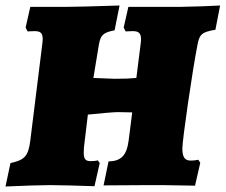

<svg xmlns="http://www.w3.org/2000/svg" viewBox="-37 -672 819 697"><path d="M615 -647H429L412 -572L419 -558C425 -558 437 -559 445 -559C466 -559 475 -552 475 -529C475 -523 474 -516 473 -508L458 -389C437 -387 416 -386 379 -386L302 -389L322 -510C328 -545 338 -554 379 -562L397 -652C301 -649 230 -647 199 -647H73L56 -572L63 -558L88 -559C109 -559 118 -553 118 -530C118 -524 117 -517 116 -508L73 -162C66 -106 53 -91 1 -80L-17 5C52 2 113 0 145 0C174 0 254 2 306 4L325 -80L318 -90C313 -88 301 -87 292 -87C273 -87 267 -95 267 -119C267 -129 268 -143 270 -156L282 -256C329 -261 378 -265 390 -265L443 -264L430 -162C423 -108 403 -87 357 -86L339 1C390 1 470 0 503 0H552C621 1 653 2 671 2L690 -81C688 -85 685 -88 683 -92C674 -90 664 -89 656 -89C634 -89 625 -101 625 -133C625 -165 661 -413 680 -510C687 -548 697 -556 745 -564L762 -652C731 -650 670 -648 615 -647Z"/></svg>

Font: Alegreya SC Black
Style: Italic
Weight: 900
Italic angle: -7°
Designer: Juan Pablo del Peral
Foundry: Huerta Tipografica
Version: Version 2.007;PS 002.007;hotconv 1.0.88;makeotf.lib2.5.64775